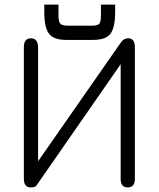

<svg xmlns="http://www.w3.org/2000/svg" viewBox="-20 -810 692 837"><path d="M386 -636H269Q214 -636 193.5 -663Q173 -690 173 -758V-790H235V-742Q235 -715 243 -706.5Q251 -698 277 -698H379Q405 -698 412.5 -706Q420 -714 420 -742V-790H482V-758Q482 -690 461.5 -663Q441 -636 386 -636ZM114 7Q84 7 84 -31V-604Q84 -643 115 -643Q146 -643 146 -602V-107L505 -622Q518 -643 539 -643Q568 -643 568 -604V-31Q568 7 537 7Q506 7 506 -29V-530L138 0Q131 7 114 7Z"/></svg>

Font: Jura Medium
Style: Regular
Weight: 500
Designer: Daniel Johnson, Alexei Vanyashin
Foundry: Daniel Johnson
Version: Version 5.103